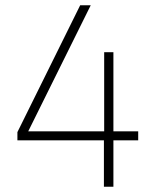

<svg xmlns="http://www.w3.org/2000/svg" viewBox="-20 -708 592 728"><path d="M374 0V-176H46V-207L284 -688H324L87 -210H375V-510H410V-210H504V-176H410V0Z"/></svg>

Font: Saira Thin SemiCondensed
Style: Regular
Weight: 100
Width: 4
Version: Version 1.101